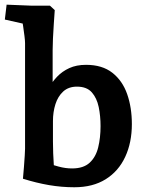

<svg xmlns="http://www.w3.org/2000/svg" viewBox="-28 -780 621 810"><path d="M285.6 10Q232.2 10 178.7 0.9Q125.3 -8.3 68.8 -26Q70.8 -48.8 73 -75.5Q75.1 -102.1 76.4 -123.8Q77.7 -145.5 77.7 -152.5V-598.3Q77.7 -608.6 75.2 -628.3Q72.7 -647.9 69.5 -670.1Q66.4 -692.3 63.1 -709L118.9 -669.1L-7.6 -697.5L-0.1 -760.3L106.7 -756H182.7L203 -737.4Q201.4 -711.9 199 -679.5Q196.7 -647 195.4 -617.1Q194.1 -587.3 194.1 -568.3V-378.4L175.3 -405.9Q191.6 -433.9 213 -456.5Q234.5 -479.1 264.6 -492.8Q294.7 -506.5 335 -506.5Q403.3 -506.5 446 -473Q488.7 -439.5 508.5 -382.9Q528.3 -326.3 528.3 -256.6Q528.3 -178.4 500.1 -118Q472 -57.6 417.8 -23.8Q363.6 10 285.6 10ZM200.7 -56.6 167.5 -92.1Q191.2 -85.1 219.5 -77.2Q247.9 -69.4 276.2 -69.4Q324.2 -69.4 350.3 -93.6Q376.5 -117.9 386.3 -158.5Q396.2 -199 396.2 -248Q396.2 -290.7 388.4 -328.5Q380.5 -366.3 359.3 -390.4Q338 -414.5 296.6 -414.5Q261.3 -414.5 238.8 -394.1Q216.4 -373.7 205.9 -340.6Q195.4 -307.5 195.4 -269.3V-182.5Q195.4 -159.3 196.4 -132.9Q197.5 -106.5 198.9 -85.9Q200.3 -65.4 200.7 -56.6Z"/></svg>

Font: Andada Pro
Style: Regular
Weight: 400
Designer: Carolina Giovagnoli
Foundry: Huerta Tipografica
Version: Version 3.003